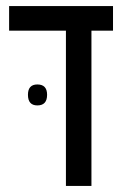

<svg xmlns="http://www.w3.org/2000/svg" viewBox="-20 -612 402 632"><path d="M352 -511V-592H10V-511H197V0H281V-511ZM103 -265Q135 -265 135 -300Q135 -334 103 -334Q72 -334 72 -300Q72 -265 103 -265Z"/></svg>

Font: Noto Sans Hebrew Extra Condensed
Style: Regular
Weight: 400
Width: 2
Designer: Monotype Design Team
Foundry: Monotype Imaging Inc.
Version: 1.000